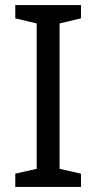

<svg xmlns="http://www.w3.org/2000/svg" viewBox="-20 -734 379 754"><path d="M298 0V-52L214 -71V-642L298 -662V-714H40V-662L124 -642V-71L40 -52V0Z"/></svg>

Font: Noto Sans Osage
Style: Regular
Weight: 400
Designer: Monotype Design Team
Foundry: Monotype Imaging Inc.
Version: Version 2.002